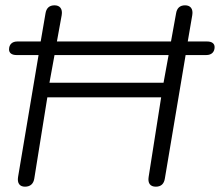

<svg xmlns="http://www.w3.org/2000/svg" viewBox="-20 -696 827 722"><path d="M74 6C94 6 106 -5 109 -25L158 -330H586L539 -31C535 -7 545 6 566 6C586 6 597 -5 600 -25L678 -489H756C775 -489 787 -500 787 -519C787 -532 777 -540 759 -540H686L703 -639C707 -663 696 -676 676 -676C656 -676 645 -665 642 -645L623 -540H194L212 -639C216 -663 205 -676 185 -676C165 -676 154 -665 151 -645L133 -540H45C26 -540 14 -529 14 -510C14 -497 24 -489 42 -489H125L48 -31C44 -7 54 6 74 6ZM166 -385 185 -489H614L595 -385Z"/></svg>

Font: SN Pro Light
Style: Italic
Weight: 300
Italic angle: -8.99998°
Designer: Tobias Whetton
Foundry: Supernotes
Version: Version 1.001;Glyphs 3.2 (3249)